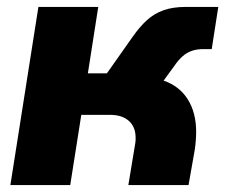

<svg xmlns="http://www.w3.org/2000/svg" viewBox="-20 -535 651 555"><path d="M10 0 91 -515H264L234 -323H289L363 -428Q384 -458 405 -477Q426 -496 453 -505.5Q480 -515 517 -515H611L592 -393H566Q549 -393 534.5 -388Q520 -383 508 -372.5Q496 -362 485 -346L453 -302Q499 -286 523 -247.5Q547 -209 547 -154Q547 -142 546 -129Q545 -116 543 -102L525 0H351L371 -121Q372 -126 372 -129.5Q372 -133 372 -137Q372 -168 352.5 -185.5Q333 -203 298 -203H215L183 0Z"/></svg>

Font: MuseoModerno ExtraBold
Style: Italic
Weight: 800
Italic angle: -9°
Designer: Pablo Cosgaya, Héctor Gatti, Marcela Romero, and the Authors of The MuseoModerno Project.
Foundry: Omnibus-Type Team
Version: Version 1.003